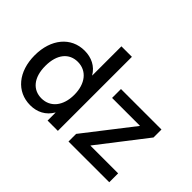

<svg xmlns="http://www.w3.org/2000/svg" viewBox="-133 -1026 1334 1334"><g transform="rotate(45 534.5 -359.0)"><path d="M256.3 10.3C323.7 10.3 381.3 -18.6 416 -78.6H417V0H518.1V-727.5H415V-440.9H414.1C380.9 -498 322.8 -525.9 255.9 -525.9C122.6 -525.9 32.7 -417 32.7 -257.8C32.7 -98.1 122.1 10.3 256.3 10.3ZM622.6 -74.7V0H1022.9V-87.4H751V-89.4L1020.5 -437.5V-515.6H622.6V-428.2H896V-426.3ZM277.3 -78.6C194.3 -78.6 137.2 -141.6 137.2 -257.8C137.2 -374.5 194.3 -437.5 277.3 -437.5C365.2 -437.5 421.9 -366.2 421.9 -257.8C421.9 -149.4 365.2 -78.6 277.3 -78.6Z"/></g></svg>

Font: Inteeer Medium
Style: Regular
Weight: 500
Designer: Rasmus Andersson
Foundry: rsms
Version: Version 4.001;Glyphs 3.4 (3402)